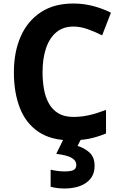

<svg xmlns="http://www.w3.org/2000/svg" viewBox="-20 -787 687 1092"><path d="M382 11Q270 11 198.5 -37.5Q127 -86 93 -173Q59 -260 59 -376Q59 -491 97.5 -579Q136 -667 211.5 -717Q287 -767 397 -767Q453 -767 506.5 -753.5Q560 -740 611 -715L561 -586Q519 -607 477.5 -621.5Q436 -636 397 -636Q340 -636 301 -604Q262 -572 242 -513.5Q222 -455 222 -375Q222 -326 230 -280.5Q238 -235 257.5 -199.5Q277 -164 311 -143Q345 -122 398 -122Q443 -122 487 -132Q531 -142 583 -162V-28Q535 -8 489 1.5Q443 11 382 11ZM345 285Q321 285 301.5 282Q282 279 268 275V178Q284 182 305.5 185Q327 188 345 188Q383 188 398.5 180Q414 172 414 150Q414 128 389.5 112Q365 96 300 88L343 0H443L421 43Q459 54 488.5 80Q518 106 518 157Q518 217 472 251Q426 285 345 285Z"/></svg>

Font: Menbere
Style: Regular
Weight: 400
Designer: Aleme Tadesse
Foundry: Sorkin Type Co
Version: Version 1.000